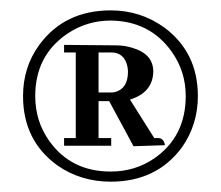

<svg xmlns="http://www.w3.org/2000/svg" viewBox="-20 -647 426 370"><path d="M361.3 -461.9C361.3 -424.8 350.9 -391.6 330.1 -362.3C297.5 -318.7 252 -296.9 193.4 -296.9C154.9 -296.9 120.8 -307.3 90.8 -328.1C46.5 -360 24.4 -404.6 24.4 -461.9C24.4 -499 34.8 -531.9 55.7 -560.5C88.2 -604.8 134.1 -627 193.4 -627C231.8 -627 266.3 -615.9 296.9 -593.8C339.8 -561.8 361.3 -517.9 361.3 -461.9ZM47.9 -461.9C47.9 -429.4 57 -400.4 75.2 -375C103.2 -335.9 142.6 -316.4 193.4 -316.4C224.6 -316.4 252.6 -324.9 277.3 -341.8C317.7 -369.8 337.9 -409.8 337.9 -461.9C337.9 -493.8 328.8 -522.5 310.5 -547.9C282.6 -586.9 243.5 -606.8 193.4 -607.4C162.1 -607.4 133.8 -598.6 108.4 -581.1C68 -553.1 47.9 -513.3 47.9 -461.9ZM297.9 -367.2 237.3 -365.2 190.4 -452.1H169.9V-380.9H194.3V-366.2H103.5V-380.9H126V-545.9H103.5V-560.5L203.1 -559.6C214.8 -559.6 225.6 -557.9 235.4 -554.7C262 -546.9 275.4 -531.6 275.4 -508.8C274.7 -482.1 259.8 -464.2 230.5 -455.1L277.3 -380.9H286.1C292.6 -380.2 296.5 -375.7 297.9 -367.2ZM169.9 -545.9V-468.8H194.3C196.9 -468.8 199.5 -469.1 202.1 -469.7C218.4 -474.3 226.6 -487.3 226.6 -508.8C226.6 -512 226.2 -515.3 225.6 -518.6C221.7 -536.8 211.3 -545.9 194.3 -545.9Z"/></svg>

Font: Abhaya Libre
Style: Regular
Weight: 400
Designer: Pushpananda Ekanayake, Sol Matas, Pathum Egodawatta
Foundry: Mooniak
Version: Version 1.041; ; ttfautohint (v1.5)